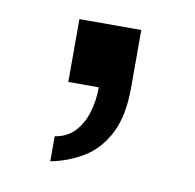

<svg xmlns="http://www.w3.org/2000/svg" viewBox="-46 -175 392 385"><g transform="rotate(10 150.0 17.5)"><path d="M79 163V112Q104 108 119 92Q134 76 141.5 52Q149 28 149 0H87V-128H213V-11Q213 47 194.5 83Q176 119 145.5 137.5Q115 156 79 163Z"/></g></svg>

Font: Archivo SemiBold
Style: Regular
Weight: 600
Designer: Hector Gatti
Foundry: Omnibus-Type
Version: Version 2.001